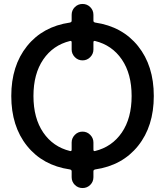

<svg xmlns="http://www.w3.org/2000/svg" viewBox="-20 -850 834 970"><path d="M334 -643Q248 -622 198.5 -549.5Q149 -477 149 -365Q149 -253 198.5 -180.5Q248 -108 334 -87Q342 -85 342 -94V-130Q342 -152 358 -168.5Q374 -185 397 -185Q420 -185 436 -168.5Q452 -152 452 -130V-94Q452 -85 460 -87Q546 -108 595.5 -180.5Q645 -253 645 -365Q645 -477 595.5 -549.5Q546 -622 460 -643Q452 -645 452 -636V-600Q452 -578 436 -561.5Q420 -545 397 -545Q374 -545 358 -561.5Q342 -578 342 -600V-636Q342 -645 334 -643ZM333 6Q196 -14 116.5 -113Q37 -212 37 -365Q37 -518 116.5 -617Q196 -716 333 -736Q342 -738 342 -745V-775Q342 -798 358 -814Q374 -830 397 -830Q420 -830 436 -814Q452 -798 452 -775V-745Q452 -738 461 -736Q598 -716 677.5 -617Q757 -518 757 -365Q757 -212 677.5 -113Q598 -14 461 6Q452 8 452 15V45Q452 68 436 84Q420 100 397 100Q374 100 358 84Q342 68 342 45V15Q342 8 333 6Z"/></svg>

Font: Rounded Mplus 1c Medium
Style: Regular
Weight: 500
Version: Version 1.059.20150529